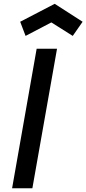

<svg xmlns="http://www.w3.org/2000/svg" viewBox="-20 -1012 464 1032"><path d="M256 -891.5 117.5 -819 88.5 -895 274 -991.5 424 -895 371 -819ZM286.5 -750 154 0H45L177 -750Z"/></svg>

Font: Russisch Sans SemiBold
Style: Italic
Weight: 600
Width: 4
Italic angle: -10°
Designer: Michael Sharanda (font) & Cristiano Sobral (main changes)
Foundry: Michael Sharanda
Version: Version 2.00;September 8, 2020;FontCreator 13.0.0.2681 64-bi